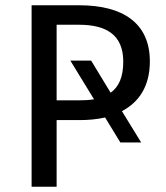

<svg xmlns="http://www.w3.org/2000/svg" viewBox="-20 -709 629 729"><path d="M100 0H195V-253H282C316 -253 349 -256 379 -263L437 -168H516L443 -287C508 -321 549 -382 549 -476C549 -621 447 -689 281 -689H100ZM280 -615C382 -615 448 -578 448 -475C448 -416 431 -379 400 -357L326 -479H247L337 -332C319 -329 299 -328 278 -328H195V-615Z"/></svg>

Font: FiraGO Unicode
Style: Regular
Weight: 400
Designer: bBox Type
Foundry: bBox Type GmbH
Version: Version 1.001;PS 001.001;hotconv 1.0.88;makeotf.lib2.5.64775